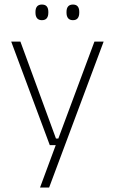

<svg xmlns="http://www.w3.org/2000/svg" viewBox="-20 -674 518 866"><path d="M260 -49 239.5 -39.5 406 -486.5H447.5L201.5 172H160.5L237 -34.5L252.5 -19.5H204.5L30.5 -486.5H72L232.5 -49ZM169 -583Q154.5 -583 147.2 -591.8Q140 -600.5 140 -617V-620.5Q140 -636.5 147.2 -645Q154.5 -653.5 169 -653.5Q184 -653.5 191 -645Q198 -636.5 198 -620.5V-617Q198 -600.5 191 -591.8Q184 -583 169 -583ZM309 -583Q294.5 -583 287.2 -591.8Q280 -600.5 280 -617V-620.5Q280 -636.5 287.2 -645Q294.5 -653.5 309 -653.5Q323.5 -653.5 330.5 -645Q337.5 -636.5 337.5 -620.5V-617Q337.5 -600.5 330.5 -591.8Q323.5 -583 309 -583Z"/></svg>

Font: Anek Latin ExtraLight
Style: Regular
Weight: 250
Designer: Yesha Goshar
Foundry: Ek Type
Version: Version 1.003